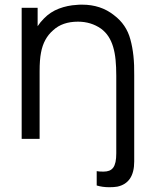

<svg xmlns="http://www.w3.org/2000/svg" viewBox="-20 -596 658 824"><path d="M556 -273V97Q556 189.5 483.5 205Q469.5 207.5 449 207.5Q419.5 207.5 395 200V138.5Q400 139.5 407.2 140Q414.5 140.5 424 140.5Q438.5 140.5 448.8 136.5Q459 132.5 465.8 123.5Q472.5 114.5 475.8 99.2Q479 84 479 61.5V-271Q479 -308.5 476 -339.2Q473 -370 465.5 -395Q458 -420 445.5 -439.2Q433 -458.5 413.5 -473Q370.5 -503 314.5 -503Q248 -503 208.5 -466.5Q167 -431 156 -370Q150 -340.5 150 -289.5V0H73V-562.5H141.5V-483.5Q152.5 -500.5 168.5 -516.5Q196 -545 233 -559Q270 -573 309.5 -575Q313 -575.5 318.8 -575.8Q324.5 -576 332.5 -576Q412.5 -576 469 -531Q522.5 -491 539.5 -427Q557.5 -362.5 556 -273Z"/></svg>

Font: Russisch Sans
Style: Regular
Weight: 400
Designer: Michael Sharanda (font) & Cristiano Sobral (main changes)
Foundry: Michael Sharanda
Version: Version 2.00;October 25, 2020;FontCreator 13.0.0.2681 64-bit